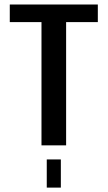

<svg xmlns="http://www.w3.org/2000/svg" viewBox="-20 -645 478 852"><path d="M273.4 -546.9V0H164.1V-546.9H23.4V-625H414.1V-546.9ZM250 62.5V125H187.5V62.5ZM250 125V187.5H187.5V125Z"/></svg>

Font: Sudo Variable
Style: Regular
Weight: 400
Monospace: yes
Designer: Jens Kutilek
Foundry: Jens Kutilek
Version: Version 0.040